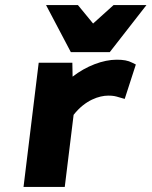

<svg xmlns="http://www.w3.org/2000/svg" viewBox="-20 -739 599 759"><path d="M236 0 271 -285C317 -344 373 -361 408 -361C427 -361 436 -359 452 -354L473 -348L517 -484L503 -491C486 -500 467 -503 441 -503C387 -503 321 -478 267 -436L266 -491H133L73 0ZM414 -533 559 -719H429L348 -646L288 -719H162L260 -533Z"/></svg>

Font: Falling Sky
Style: ExBdObl
Weight: 400
Designer: Paul D. Hunt
Foundry: Adobe Systems Incorporated
Version: Version 1.02